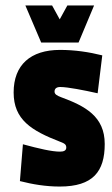

<svg xmlns="http://www.w3.org/2000/svg" viewBox="-20 -674 411 704"><path d="M200 -491C92 -491 30 -436 30 -335C30 -235 95 -195 201 -154C217 -148 223 -144 223 -133C223 -122 214 -118 200 -118C170 -118 123 -129 64 -145L53 -10C100 2 148 10 199 10C321 10 364 -45 364 -146C364 -247 293 -285 203 -318C190 -323 180 -328 180 -338C180 -349 187 -355 201 -355C228 -355 289 -343 338 -332L355 -471C307 -483 255 -491 200 -491ZM131 -518H268L325 -654H227L199 -603L171 -654H73Z"/></svg>

Font: Passion One
Style: Regular
Weight: 400
Designer: Alejandro Lo Celso
Foundry: Fontstage
Version: Version 1.001